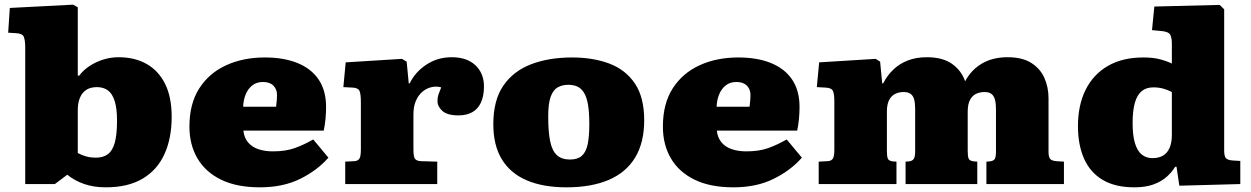

<svg xmlns="http://www.w3.org/2000/svg" viewBox="-20 -788 5355 822"><path d="M215 0H88V-584Q88 -615 82 -630Q76 -645 48 -646L15 -648L22 -754L293 -768L313 -757V-464H319Q337 -488 363.5 -505.5Q390 -523 422 -533Q454 -543 488 -543Q557 -543 608 -514Q659 -485 687 -428.5Q715 -372 715 -288Q715 -196 684 -128Q653 -60 590.5 -23Q528 14 433 14Q382 14 341 0Q300 -14 268 -40ZM390 -113Q422 -113 442 -128Q462 -143 471.5 -177.5Q481 -212 481 -271Q481 -324 471 -355.5Q461 -387 442 -401Q423 -415 395 -415Q367 -415 349 -403Q331 -391 322 -369Q313 -347 313 -316V-133Q331 -123 350 -118Q369 -113 390 -113Z M1093 14Q993 14 926 -19Q859 -52 825 -110.5Q791 -169 791 -246Q791 -344 833 -409.5Q875 -475 948 -508.5Q1021 -542 1114 -542Q1195 -542 1254 -518Q1313 -494 1344.5 -447Q1376 -400 1376 -330Q1376 -305 1373.5 -278.5Q1371 -252 1366 -229H1022Q1025 -199 1041.5 -179Q1058 -159 1085.5 -149.5Q1113 -140 1148 -140Q1203 -140 1242 -154Q1281 -168 1321 -191L1386 -113Q1339 -59 1265.5 -22.5Q1192 14 1093 14ZM1021 -331H1162Q1164 -347 1165 -359Q1166 -371 1166 -381Q1166 -406 1150.5 -421.5Q1135 -437 1106 -437Q1078 -437 1059.5 -422Q1041 -407 1031.5 -383Q1022 -359 1021 -331Z M1458 0V-96L1497 -98Q1512 -99 1518.5 -108.5Q1525 -118 1525 -148V-350Q1525 -386 1519 -399Q1513 -412 1489 -413L1450 -415L1460 -521L1701 -536L1721 -524L1730 -431H1734Q1757 -479 1805 -511Q1853 -543 1914 -543Q1979 -543 2015.5 -508.5Q2052 -474 2052 -418Q2052 -378 2039.5 -350Q2027 -322 2002.5 -308Q1978 -294 1943 -294Q1895 -294 1874 -313Q1853 -332 1853 -355Q1853 -363 1854 -370Q1855 -377 1858.5 -387Q1862 -397 1869 -414Q1847 -420 1825.5 -414.5Q1804 -409 1787 -394Q1770 -379 1760 -355Q1750 -331 1750 -299V-147Q1750 -118 1756.5 -108.5Q1763 -99 1782 -98L1852 -96V0Z M2405 14Q2305 14 2235 -16Q2165 -46 2128.5 -106Q2092 -166 2092 -256Q2092 -359 2135 -421.5Q2178 -484 2254 -513Q2330 -542 2429 -542Q2520 -542 2589.5 -515.5Q2659 -489 2698.5 -430Q2738 -371 2738 -273Q2738 -178 2699.5 -114Q2661 -50 2586.5 -18Q2512 14 2405 14ZM2420 -105Q2453 -105 2471 -121Q2489 -137 2496 -170.5Q2503 -204 2503 -256Q2503 -309 2497 -342Q2491 -375 2479 -393Q2467 -411 2450.5 -418Q2434 -425 2413 -425Q2388 -425 2368.5 -414.5Q2349 -404 2338 -375Q2327 -346 2327 -290Q2327 -223 2335.5 -182.5Q2344 -142 2364.5 -123.5Q2385 -105 2420 -105Z M3120 14Q3020 14 2953 -19Q2886 -52 2852 -110.5Q2818 -169 2818 -246Q2818 -344 2860 -409.5Q2902 -475 2975 -508.5Q3048 -542 3141 -542Q3222 -542 3281 -518Q3340 -494 3371.5 -447Q3403 -400 3403 -330Q3403 -305 3400.5 -278.5Q3398 -252 3393 -229H3049Q3052 -199 3068.5 -179Q3085 -159 3112.5 -149.5Q3140 -140 3175 -140Q3230 -140 3269 -154Q3308 -168 3348 -191L3413 -113Q3366 -59 3292.5 -22.5Q3219 14 3120 14ZM3048 -331H3189Q3191 -347 3192 -359Q3193 -371 3193 -381Q3193 -406 3177.5 -421.5Q3162 -437 3133 -437Q3105 -437 3086.5 -422Q3068 -407 3058.5 -383Q3049 -359 3048 -331Z M3485 0V-96L3523 -98Q3540 -99 3546 -109.5Q3552 -120 3552 -146V-356Q3552 -385 3546 -398.5Q3540 -412 3514 -413L3477 -415L3487 -521L3729 -536L3748 -524L3757 -431H3761Q3779 -466 3805.5 -491Q3832 -516 3867.5 -529.5Q3903 -543 3948 -543Q4016 -543 4056 -514.5Q4096 -486 4112 -440Q4138 -489 4184 -516Q4230 -543 4294 -543Q4356 -543 4394.5 -519Q4433 -495 4451 -455Q4469 -415 4469 -367V-138Q4469 -118 4475 -109Q4481 -100 4502 -98L4535 -96V0H4203V-96L4217 -97Q4234 -99 4239 -107.5Q4244 -116 4244 -140V-321Q4244 -346 4239.5 -362Q4235 -378 4224.5 -386Q4214 -394 4195 -394Q4177 -394 4160.5 -387Q4144 -380 4133.5 -361.5Q4123 -343 4123 -310V-142Q4123 -119 4127 -109Q4131 -99 4150 -97L4164 -96V0H3857V-96L3871 -97Q3887 -99 3892.5 -108.5Q3898 -118 3898 -140V-321Q3898 -347 3893.5 -363Q3889 -379 3878 -386.5Q3867 -394 3848 -394Q3831 -394 3814.5 -387Q3798 -380 3787.5 -361.5Q3777 -343 3777 -310V-141Q3777 -119 3781 -109Q3785 -99 3803 -97L3818 -96V0Z M4836 14Q4755 14 4701.5 -17.5Q4648 -49 4621.5 -108Q4595 -167 4595 -248Q4595 -338 4628 -404Q4661 -470 4723.5 -506Q4786 -542 4875 -542Q4916 -542 4945 -534.5Q4974 -527 4997 -516V-602Q4997 -625 4990.5 -638.5Q4984 -652 4954 -655L4912 -659L4922 -760L5202 -767L5221 -748V-144Q5221 -121 5227.5 -112Q5234 -103 5256 -101L5290 -99V0L5029 7L5017 -74H5011Q4998 -52 4976 -32Q4954 -12 4920 1Q4886 14 4836 14ZM4914 -111Q4941 -111 4959.5 -122Q4978 -133 4987.5 -155.5Q4997 -178 4997 -210V-394Q4978 -404 4958.5 -409Q4939 -414 4918 -414Q4887 -414 4867.5 -397.5Q4848 -381 4838.5 -347.5Q4829 -314 4829 -261Q4829 -208 4839 -175Q4849 -142 4868 -126.5Q4887 -111 4914 -111Z"/></svg>

Font: Literata Variable Black
Style: Regular
Weight: 900
Designer: Latin by Veronika Burian and Jose Scaglione. Greek by Irene Vlachou. Cyrillic by Vera Evstafieva.
Foundry: TypeTogether
Version: Version 3.021